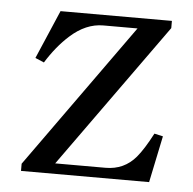

<svg xmlns="http://www.w3.org/2000/svg" viewBox="-40 -479 522 519"><g transform="rotate(5 221.0 -219.5)"><path d="M35.2 0V-19.5L315.4 -411.1H222.7Q175.3 -411.1 132.8 -372.6Q99.1 -342.3 71.3 -297.4L47.4 -307.6L104 -439.5H406.2V-419.9L125.5 -28.3H262.2Q312.5 -28.3 344.2 -65.9Q362.8 -87.9 385.7 -131.8L409.2 -126.5L382.8 0Z"/></g></svg>

Font: Theano Old Style
Style: Regular
Weight: 400
Designer: Alexey Kryukov
Version: Version 2.00